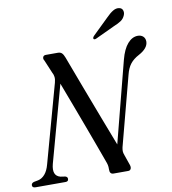

<svg xmlns="http://www.w3.org/2000/svg" viewBox="-112 -964 938 1045"><g transform="rotate(-10 357.0 -441.0)"><path d="M114 -108.5Q97.5 -45 143 -33.5L169.5 -29.5Q182 -25.5 181.5 -14.5Q181.5 0 165.5 0H0Q-18.5 0 -18.5 -14Q-18 -26.5 -3.5 -30.5L20 -35Q41 -39.5 57.5 -58.5Q74 -77.5 83 -111.5L202 -542Q207 -560 205.5 -573.5Q204 -587 197.5 -598L167 -670.5Q160 -680.5 163.5 -690.2Q167 -700 180 -700H246.5Q260.5 -700 268.5 -692Q276.5 -684 283 -666.5Q313.5 -584.5 348.5 -492Q383.5 -399.5 417.2 -311Q451 -222.5 478 -152.5L593.5 -600Q608.5 -657.5 634 -686.5Q659.5 -715.5 690.5 -715.5Q708.5 -715.5 719.8 -705Q731 -694.5 731 -676.5Q730.5 -640 678.5 -612Q648 -596 630.5 -573.8Q613 -551.5 604 -514.5L503.5 -132.5Q501 -121 501 -111.2Q501 -101.5 506.5 -87.5L526.5 -30Q530.5 -17.5 526.5 -8.8Q522.5 0 511.5 0H430.5Q409 0 410 -27Q410.5 -41 408.2 -51Q406 -61 401 -73.5Q387 -112.5 367.2 -166.2Q347.5 -220 324.5 -281.8Q301.5 -343.5 277.5 -407.5Q253.5 -471.5 230.5 -532ZM544.5 -842.5Q565 -863.5 582.5 -874Q600 -884.5 616 -881.5Q632 -879 636.5 -865.5Q641 -852 635 -838.5Q627.5 -820 611.5 -809.5Q595.5 -799 573 -790L465 -739.5Q453.5 -734.5 450 -741.5Q447.5 -747.5 457 -757.5Z"/></g></svg>

Font: Fraunces 144pt Soft
Style: Italic
Weight: 400
Italic angle: -16°
Version: Version 1.000;[b76b70a41]